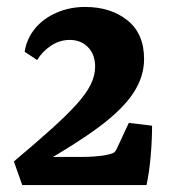

<svg xmlns="http://www.w3.org/2000/svg" viewBox="-20 -533 496 553"><path d="M216 -81Q233 -81 254.5 -82.5Q276 -84 292 -88Q306 -91 310 -95Q314 -99 317 -106L351 -179L418 -171Q418 -130 414 -83.5Q410 -37 402 0H44L20 -68Q83 -121 127.5 -161Q172 -201 200 -232Q228 -263 241 -289Q254 -315 254 -341Q254 -376 233.5 -397Q213 -418 181 -418Q152 -418 127 -401.5Q102 -385 87 -360L51 -384Q57 -422 81 -451Q105 -480 143 -496.5Q181 -513 225 -513Q299 -513 347 -474.5Q395 -436 395 -363Q395 -312 364 -265Q333 -218 266 -168Q199 -118 91 -57L92 -81Z"/></svg>

Font: Rasa
Style: Regular
Weight: 400
Designer: Anna Giedrys (Yrsa+Rasa design), David Brezina (Yrsa art-direction, Rasa art-direction, design)
Foundry: Rosetta Type Foundry
Version: Version 2.004